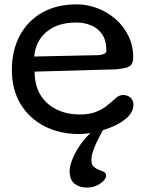

<svg xmlns="http://www.w3.org/2000/svg" viewBox="-20 -600 677 877"><path d="M341.3 12.2Q252 12.2 182.6 -23.7Q113.3 -59.6 73.7 -125.2Q34.2 -190.9 34.2 -280.8Q34.2 -369.6 70.1 -437Q106 -504.4 172.1 -542.2Q238.3 -580.1 329.6 -580.1Q378.9 -580.1 425 -562.5Q471.2 -544.9 508.1 -512.7Q544.9 -480.5 566.7 -436Q588.4 -391.6 588.4 -337.9Q588.4 -313.5 578.1 -303Q567.9 -292.5 549.8 -289.1Q531.7 -285.6 508.3 -283.2L138.2 -272.9Q138.2 -209 165.5 -165.3Q192.9 -121.6 239.7 -99.4Q286.6 -77.1 345.2 -77.1Q386.7 -77.1 415.5 -87.9Q444.3 -98.6 466.6 -116Q488.8 -133.3 510.3 -153.3Q525.4 -166 542.5 -166Q562.5 -166 575.9 -154.1Q589.4 -142.1 589.4 -122.1Q589.4 -90.8 563.7 -65.9Q538.1 -41 499 -23.7Q460 -6.3 417.5 2.9Q375 12.2 341.3 12.2ZM136.2 -341.8 429.7 -348.1Q443.4 -349.1 454.6 -353.5Q465.8 -357.9 465.8 -369.1Q465.8 -416 446 -444.1Q426.3 -472.2 395 -484.6Q363.8 -497.1 329.6 -497.1Q243.2 -497.1 192.9 -454.8Q142.6 -412.6 136.2 -341.8ZM377 256.8Q343.3 256.8 320.6 239.3Q297.9 221.7 297.9 179.7Q297.9 162.1 309.3 130.6Q320.8 99.1 346.2 61.8Q371.6 24.4 413.1 -9.8H451.7Q449.2 -4.4 440.7 11.5Q432.1 27.3 422.1 48.3Q412.1 69.3 404.8 91.1Q397.5 112.8 397.5 130.4Q397.5 150.9 407.5 160.6Q417.5 170.4 430.9 175.3Q444.3 180.2 454.3 185.3Q464.4 190.4 464.4 201.7Q464.4 220.2 438 238.5Q411.6 256.8 377 256.8Z"/></svg>

Font: Cutive
Style: Regular
Weight: 400
Version: Version 1.100; ttfautohint (v1.8.4.7-5d5b)